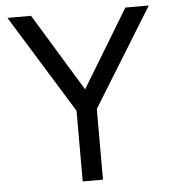

<svg xmlns="http://www.w3.org/2000/svg" viewBox="-51 -747 706 793"><g transform="rotate(-5 302.0 -350.0)"><path d="M260 -293 9 -700H107L303 -378L498 -700H595L344 -293V0H260Z"/></g></svg>

Font: Oak Sans
Style: Regular
Weight: 400
Designer: Erik Kennedy, Walven
Foundry: Erik Kennedy, Walven
Version: Version 1.000